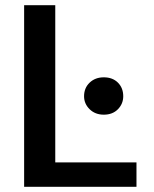

<svg xmlns="http://www.w3.org/2000/svg" viewBox="-20 -720 594 740"><path d="M73 0V-700H193V-94H506V0ZM380 -278Q347 -278 325.5 -299Q304 -320 304 -349Q304 -381 325.5 -401.5Q347 -422 380 -422Q414 -422 434.5 -401.5Q455 -381 455 -349Q455 -320 434.5 -299Q414 -278 380 -278Z"/></svg>

Font: DM Sans 11pt SemiBold
Style: Regular
Weight: 600
Version: Version 4.004;gftools[0.9.30]